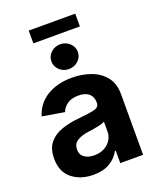

<svg xmlns="http://www.w3.org/2000/svg" viewBox="-162 -988 905 1096"><g transform="rotate(-20 290.5 -440.0)"><path d="M214.8 10.7Q136.7 10.7 85 -30.5Q33.2 -71.8 33.2 -152.8Q33.2 -213.9 62.5 -248.5Q91.8 -283.2 138.7 -299.3Q185.5 -315.4 239.3 -320.3Q309.6 -327.1 340.6 -334.7Q371.6 -342.3 371.6 -369.1V-371.6Q371.6 -406.2 349.4 -425.3Q327.1 -444.3 286.1 -444.3Q243.7 -444.3 217.8 -426Q191.9 -407.7 183.1 -381.3L48.8 -403.8Q69.8 -474.6 132.6 -513.7Q195.3 -552.7 286.6 -552.7Q345.2 -552.7 398.2 -534.2Q451.2 -515.6 484.6 -474.9Q518.1 -434.1 518.1 -367.7V0H379.4V-75.7H374.5Q354.5 -37.6 314.9 -13.4Q275.4 10.7 214.8 10.7ZM256.3 -92.3Q307.6 -92.3 340.1 -122.1Q372.6 -151.9 372.6 -195.3V-254.4Q363.8 -248 344 -243.4Q324.2 -238.8 302.2 -235.1Q280.3 -231.4 264.2 -229.5Q223.6 -223.6 198.7 -206.5Q173.8 -189.5 173.8 -156.7Q173.8 -125 197 -108.6Q220.2 -92.3 256.3 -92.3ZM429.7 -889.6V-812H147V-889.6ZM288.6 -604.5Q255.4 -604.5 231.9 -626.5Q208.5 -648.4 208.5 -679.7Q208.5 -710.9 231.9 -732.9Q255.4 -754.9 288.6 -754.9Q321.8 -754.9 345.5 -732.9Q369.1 -710.9 369.1 -679.7Q369.1 -648.4 345.5 -626.5Q321.8 -604.5 288.6 -604.5Z"/></g></svg>

Font: Inter-Bold
Style: Bold
Weight: 700
Designer: Rasmus Andersson
Foundry: rsms
Version: Version 4.000;git-a52131595